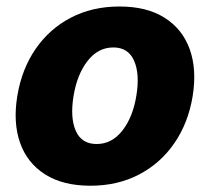

<svg xmlns="http://www.w3.org/2000/svg" viewBox="-20 -573 659 603"><path d="M263.8 10.3Q177.9 10.3 121.8 -25.2Q65.7 -60.7 43.1 -124.3Q20.6 -187.9 34.4 -272Q48.3 -355.8 91.6 -419Q134.9 -482.2 202.4 -517.4Q269.9 -552.6 355.5 -552.6Q441.4 -552.6 497.3 -517Q553.3 -481.5 576 -418Q598.7 -354.4 584.9 -269.9Q571 -186.4 527.5 -123.2Q484 -60 416.7 -24.9Q349.4 10.3 263.8 10.3ZM283.4 -120.7Q331.3 -120.7 364.3 -162.8Q397.4 -204.9 408.4 -273.4Q419.4 -340.6 401.1 -382.3Q382.8 -424 335.9 -424Q288 -424 255 -381.6Q221.9 -339.1 210.9 -271Q199.9 -203.5 218 -162.1Q236.2 -120.7 283.4 -120.7Z"/></svg>

Font: Inter UI Extra Bold
Style: Italic
Weight: 800
Italic angle: 9.39999°
Designer: Rasmus Andersson
Foundry: rsms
Version: 3.2;8d6f07862